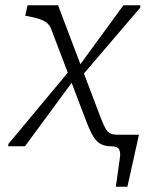

<svg xmlns="http://www.w3.org/2000/svg" viewBox="-20 -557 570 731"><path d="M284 -259 279 -303 450 -537H514V-528ZM11 0 12 -9 252 -297 261 -253 75 0ZM403 0Q381 0 365 -8Q349 -16 336.5 -35.5Q324 -55 310 -91L175 -446Q170 -460 159.5 -469Q149 -478 131.5 -484Q114 -490 88 -495L76 -497L85 -537H201L366 -102Q375 -79 382.5 -66.5Q390 -54 400.5 -49Q411 -44 428 -44H509L465 154H421L436 47Q439 29 436 18.5Q433 8 425 4Q417 0 403 0Z"/></svg>

Font: Roboto Serif ExtraLight
Style: Italic
Weight: 250
Italic angle: -10°
Designer: Greg Gazdowicz
Foundry: Commercial Type
Version: Version 1.008